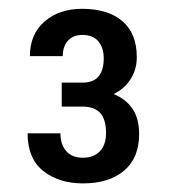

<svg xmlns="http://www.w3.org/2000/svg" viewBox="-20 -742 392 442"><path d="M169.4 -551.8Q195.3 -551.8 207 -566.2Q218.8 -580.6 218.8 -607.9Q218.8 -631.8 206.5 -646.7Q194.3 -661.6 169.9 -661.6Q148.4 -661.6 136.5 -648.4Q124.5 -635.3 124.5 -612.8H48.8Q48.8 -663.1 82.5 -692.4Q116.2 -721.7 168.9 -721.7Q228.5 -721.7 261.7 -693.4Q294.9 -665 294.9 -610.4Q294.9 -582.5 281 -560.3Q267.1 -538.1 241.7 -525.4Q270.5 -513.7 285.4 -491Q300.3 -468.3 300.3 -433.6Q300.3 -378.4 265.6 -349.1Q231 -319.8 170.9 -319.8Q115.7 -319.8 79.6 -348.4Q43.5 -377 43.5 -435.1H119.1Q119.1 -409.2 132.6 -394Q146 -378.9 170.4 -378.9Q195.8 -378.9 210 -393.8Q224.1 -408.7 224.1 -435.5Q224.1 -467.3 210.7 -481.9Q197.3 -496.6 169.4 -496.6H122.1V-551.8Z"/></svg>

Font: Franco
Style: Regular
Weight: 400
Designer: Google
Version: Version 1.200311; 2013